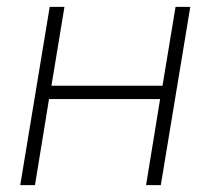

<svg xmlns="http://www.w3.org/2000/svg" viewBox="-20 -540 640 560"><path d="M39 0 125 -520H168L130 -290H454L492 -520H535L449 0H406L447 -251H123L82 0Z"/></svg>

Font: Iosevka Aile XLt Obl
Style: Regular
Weight: 200
Italic angle: -9°
Designer: Belleve Invis
Foundry: Belleve Invis
Version: Version 31.1.0; ttfautohint (v1.8.4)